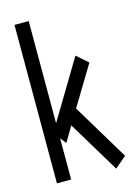

<svg xmlns="http://www.w3.org/2000/svg" viewBox="-124 -887 687 961"><g transform="rotate(-15 219.5 -406.5)"><path d="M415 -44.4 355.5 6.3 194.3 -261.2 147.5 -182.1 123.5 -213.4V0.5H49.8V-820.3H123.5V-291L304.7 -592.8L363.3 -541.5L239.3 -336.4Z"/></g></svg>

Font: Gap Sans
Style: Regular
Weight: 400
Designer: Alexandre Liziard and Étienne Ozeray
Foundry: Interstices.io
Version: Version 1.6.1 - December 3. 2014